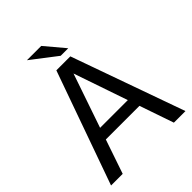

<svg xmlns="http://www.w3.org/2000/svg" viewBox="-248 -1033 1167 1167"><g transform="rotate(-45 335.0 -450.0)"><path d="M314.9 -899.9 420.9 -773.9H356L191.9 -899.9ZM15.1 0 274.9 -730H305.2H365.2H395L654.8 0H555.2L479.5 -220.2H190.4L115.2 0ZM335 -642.6 215.8 -294.9H454.1Z"/></g></svg>

Font: Miedinger*
Style: Book
Weight: 400
Version: Version 001.000